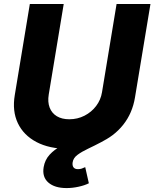

<svg xmlns="http://www.w3.org/2000/svg" viewBox="-20 -748 786 977"><path d="M325.2 9.3Q231.4 9.3 165.8 -25.1Q100.1 -59.6 70.8 -121.3Q41.5 -183.1 55.2 -264.2L131.8 -727.5H304.2L228 -267.1Q221.7 -229 232.7 -200.4Q243.7 -171.9 269.3 -156.5Q294.9 -141.1 332.5 -141.1Q374.5 -141.1 410.2 -159.4Q445.8 -177.7 469.2 -208.7Q492.7 -239.7 499 -278.3L573.2 -727.5H745.6L667 -252.9Q653.8 -171.9 606.7 -112.8Q559.6 -53.7 487.3 -22.2Q415 9.3 325.2 9.3ZM318.8 209Q258.3 209 226.1 180.9Q193.8 152.8 202.1 102.5Q208.5 65.4 232.4 39.3Q256.3 13.2 291.7 -5.9Q327.1 -24.9 368.7 -41.7Q410.2 -58.6 451.7 -76.7Q493.2 -94.7 529.3 -118.7Q565.4 -142.6 590.6 -176.5Q615.7 -210.4 624 -258.3L667 -252.9Q655.8 -189 628.9 -145.5Q602.1 -102.1 567.4 -73.2Q532.7 -44.4 496.3 -25.4Q460 -6.3 428 8.8Q396 23.9 374.5 39.8Q353 55.7 349.6 78.1Q347.2 94.2 354 103.5Q360.8 112.8 377 112.8Q386.7 112.8 395.8 109.9Q404.8 106.9 413.6 102.5L432.1 184.6Q411.1 195.3 380.1 202.1Q349.1 209 318.8 209Z"/></svg>

Font: Inter ExtraBold
Style: Italic
Weight: 800
Italic angle: -9.3988°
Designer: Rasmus Andersson
Foundry: rsms
Version: Version 4.001;git-66647c0bb